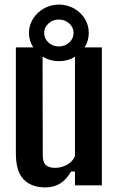

<svg xmlns="http://www.w3.org/2000/svg" viewBox="-20 -806 509 835"><path d="M177 9Q117 9 83 -25.5Q49 -60 49 -139V-600H165L166 -130Q166 -102 178.5 -89Q191 -76 220 -76Q247 -76 271.5 -89.5Q296 -103 306 -127V-600H423V0H306V-60H289Q268 -24 241 -7.5Q214 9 177 9ZM236 -540Q200 -540 171 -556.5Q142 -573 124 -601Q106 -629 106 -663Q106 -697 124 -725Q142 -753 171.5 -769.5Q201 -786 236 -786Q272 -786 301.5 -769.5Q331 -753 348.5 -725Q366 -697 366 -663Q366 -629 348.5 -601Q331 -573 301.5 -556.5Q272 -540 236 -540ZM172 -663Q172 -638 191 -621Q210 -604 236 -604Q262 -604 281 -621Q300 -638 300 -663Q300 -687 281 -704Q262 -721 236 -721Q210 -721 191 -704Q172 -687 172 -663Z"/></svg>

Font: Big Shoulders Text
Style: Bold
Weight: 700
Designer: Patric King
Foundry: XO Type Co
Version: Version 1.000; ttfautohint (v1.8.2)